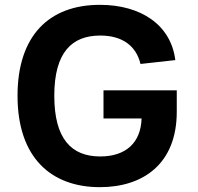

<svg xmlns="http://www.w3.org/2000/svg" viewBox="-20 -762 818 794"><path d="M408 -388.5V-272H565.5C562.5 -171.5 500 -115 394.5 -115C275 -115 204.5 -188 204.5 -366C204.5 -547 278.5 -615 394.5 -615C487.5 -615 543.5 -571 561 -497.5L705 -513.5C687 -658.5 563.5 -742 393 -742C181.5 -742 52.5 -613 52.5 -366C52.5 -109 192.5 12 393 12C570.5 12 711 -83 711 -300V-388.5Z"/></svg>

Font: Monaspace Neon Wide
Style: Bold
Weight: 700
Width: 7
Designer: Riley Cran & the Lettermatic Team
Foundry: Lettermatic
Version: Version 1.000 (Monaspace Neon)